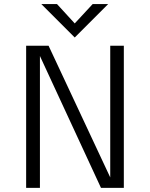

<svg xmlns="http://www.w3.org/2000/svg" viewBox="-20 -912 728 932"><path d="M106.9 0V-689.9H215.8L515.1 -50.8V-689.9H581.1V0H470.2L173.8 -640.1V0ZM342.8 -730 180.7 -892.1H256.8L342.8 -798.3L429.7 -892.1H504.9Z"/></svg>

Font: Acari Sans Light
Style: Regular
Weight: 300
Designer: Alfredo Marco Pradil and Stefan Peev
Foundry: Hanken Design Co.
Version: Version 1.045;January 11, 2019;FontCreator 11.5.0.2425 64-bi